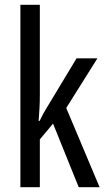

<svg xmlns="http://www.w3.org/2000/svg" viewBox="-20 -780 439 800"><path d="M146 -383Q146 -355 144.5 -328.5Q143 -302 141 -276H145Q153 -293 161.5 -308.5Q170 -324 179 -338L299 -537H386L256 -330L395 0H308L201 -265L146 -199V0H65V-760H146Z"/></svg>

Font: Noto Sans Tamil ExtraCondensed
Style: Regular
Weight: 400
Width: 2
Designer: Jelle Bosma - Monotype Design Team
Foundry: Monotype Imaging Inc.
Version: Version 2.004; ttfautohint (v1.8.4.7-5d5b)